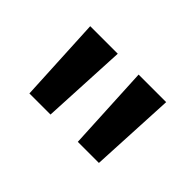

<svg xmlns="http://www.w3.org/2000/svg" viewBox="-56 -859 547 547"><g transform="rotate(45 218.0 -585.0)"><path d="M65 -714H176L163 -456H78ZM260 -714H371L358 -456H273Z"/></g></svg>

Font: Noto Sans Thai Looped UI Condensed Medium
Style: Regular
Weight: 500
Width: 3
Designer: Cadson Demak Team
Foundry: Cadson Demak Co., Ltd.
Version: Version 1.000